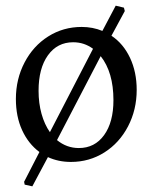

<svg xmlns="http://www.w3.org/2000/svg" viewBox="-20 -559 538 677"><path d="M462 -242Q462 -172 431.5 -113.5Q401 -55 348 -21.5Q295 12 230 12Q186 12 149 -5L94 98L67 92L65 82L119 -23Q80 -52 58 -100Q36 -148 36 -210Q36 -280 66.5 -338.5Q97 -397 150 -430.5Q203 -464 268 -464Q307 -464 341 -450L388 -539L417 -532L420 -520L373 -433Q415 -405 438.5 -355Q462 -305 462 -242ZM116 -239Q116 -195 126.5 -157.5Q137 -120 156 -93L308 -387Q277 -410 238 -410Q182 -410 149 -364Q116 -318 116 -239ZM380 -206Q380 -304 335 -361L181 -65Q215 -37 258 -37Q314 -37 347 -82.5Q380 -128 380 -206Z"/></svg>

Font: Sahitya
Style: Regular
Weight: 400
Designer: Juan Pablo del Peral
Foundry: Juan Pablo del Peral (http://www.huertatipografica.com)
Version: Version 1.001;PS 001.000;hotconv 1.0.70;makeotf.lib2.5.58329